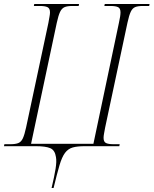

<svg xmlns="http://www.w3.org/2000/svg" viewBox="-39 -734 771 964"><path d="M220 210Q234 151 240 113.5Q246 76 242 55Q237 20 213.5 10Q190 0 142 0H-19L-17 -10H14Q38 -10 52.5 -15.5Q67 -21 75.5 -39Q84 -57 92 -94L204 -619Q207 -637 209.5 -650Q212 -663 212 -672Q212 -692 199.5 -698Q187 -704 162 -704H131L133 -714H358L356 -704H324Q299 -704 285 -698Q271 -692 262.5 -674Q254 -656 246 -619L117 -12H430L558 -619Q562 -637 564 -650Q566 -663 566 -672Q566 -692 554 -698Q542 -704 516 -704H485L487 -714H712L710 -704H678Q654 -704 640 -698.5Q626 -693 617.5 -675Q609 -657 601 -620L489 -94Q486 -77 483.5 -64Q481 -51 481 -42Q481 -22 493 -16Q505 -10 530 -10H562L560 0H386Q349 0 326 6.5Q303 13 287.5 33.5Q272 54 259.5 96.5Q247 139 230 210Z"/></svg>

Font: Noto Serif Display SemiCondensed ExtraLight
Style: Italic
Weight: 200
Width: 4
Italic angle: -12°
Designer: Monotype Design Team
Foundry: Monotype Imaging Inc.
Version: Version 2.009